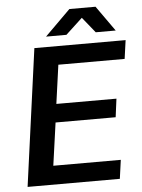

<svg xmlns="http://www.w3.org/2000/svg" viewBox="-58 -912 709 958"><g transform="rotate(-5 296.0 -433.0)"><path d="M41 0H503L516 -94H178L208 -308H509L521 -400H220L247 -594H579L592 -687H135ZM198 -739H300L384 -817L447 -739H547L457 -866H326Z"/></g></svg>

Font: Ronzino Medium
Style: Italic
Weight: 500
Italic angle: -7.99998°
Designer: Nunzio Mazzaferro
Foundry: Collletttivo
Version: Version 1.000;Glyphs 3.3 (3337)